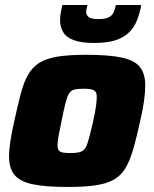

<svg xmlns="http://www.w3.org/2000/svg" viewBox="-20 -736 612 764"><path d="M250 8Q160 8 109 -3Q58 -14 37 -41Q16 -68 16 -113Q16 -140 21.5 -175.5Q27 -211 37 -255Q51 -319 63 -364.5Q75 -410 92.5 -440Q110 -470 138 -487Q166 -504 211 -511Q256 -518 323 -518Q413 -518 464.5 -507Q516 -496 537 -469Q558 -442 558 -396Q558 -369 553 -334Q548 -299 538 -255Q524 -191 511 -145.5Q498 -100 481 -70Q464 -40 436 -23Q408 -6 363 1Q318 8 250 8ZM261 -127Q280 -127 292 -129.5Q304 -132 312 -138.5Q320 -145 325.5 -159Q331 -173 337 -196.5Q343 -220 351 -255Q359 -291 362 -313.5Q365 -336 365 -351Q365 -365 359.5 -371.5Q354 -378 343 -380.5Q332 -383 313 -383Q289 -383 275.5 -379.5Q262 -376 254.5 -363.5Q247 -351 240.5 -325.5Q234 -300 225 -255Q217 -218 213 -195Q209 -172 209 -158Q209 -144 214 -137.5Q219 -131 230.5 -129Q242 -127 261 -127ZM355 -565Q304 -565 274 -576Q244 -587 231.5 -608Q219 -629 219 -656Q219 -670 221.5 -684.5Q224 -699 228 -716H328Q326 -708 324.5 -701Q323 -694 323 -688Q323 -676 333 -668Q343 -660 371 -660Q400 -660 413.5 -667.5Q427 -675 432.5 -687.5Q438 -700 441 -716H542Q536 -683 525 -655Q514 -627 493.5 -607Q473 -587 440 -576Q407 -565 355 -565Z"/></svg>

Font: Saira Thin ExtraBold
Style: Italic
Weight: 800
Italic angle: -12°
Version: Version 1.101